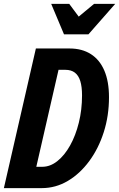

<svg xmlns="http://www.w3.org/2000/svg" viewBox="-28 -970 614 990"><path d="M68 0 97 -110H190Q231 -110 268 -139.5Q305 -169 333.5 -220Q362 -271 378.5 -337.5Q395 -404 395 -478Q395 -523 386 -552Q377 -581 358 -595.5Q339 -610 309 -610H228L230 -720H331Q395 -720 440.5 -691Q486 -662 510 -606Q534 -550 534 -469Q534 -373 507 -288.5Q480 -204 432 -139Q384 -74 321.5 -37Q259 0 187 0ZM-8 0 157 -720H299L134 0ZM302 -793 236 -950H329L416 -833H316L457 -950H566L428 -793Z"/></svg>

Font: Instrument Sans Condensed
Style: Bold Italic
Weight: 700
Width: 3
Italic angle: -13°
Designer: Rodrigo Fuenzalida
Foundry: fragTYPE
Version: Version 1.000;gftools[0.9.28]